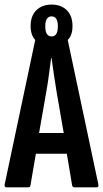

<svg xmlns="http://www.w3.org/2000/svg" viewBox="-20 -802 442 822"><path d="M401.1 -12.3Q403.3 0 394 0H298.9Q290.9 0 288.9 -7.9L266.1 -143.9H133.6L110.4 -8.3Q109.4 0 100.7 0H7.5Q-1.8 0 -0.1 -11.9L130.8 -630.9Q111.1 -652.7 111.1 -690.3Q111.1 -734.3 135.8 -758.4Q160.6 -782.4 201 -782.4Q241.5 -782.4 265.9 -758.4Q290.4 -734.3 290.4 -690.3Q290.4 -650.8 270 -630.9ZM173.8 -689.3Q173.8 -646 201 -646Q227.7 -646 227.7 -689.3Q227.7 -731.9 201 -731.9Q173.8 -731.9 173.8 -689.3ZM147.3 -232.6H252.8L221.9 -411.3Q216.1 -446 210.8 -482.5Q205.4 -519 200.8 -553H198.8Q194.2 -519 189.5 -482.5Q184.8 -446 178.5 -410.7Z"/></svg>

Font: Sofia Sans Extra Condensed
Style: Regular
Weight: 400
Designer: Botio Nikoltchev, Ani Petrova
Foundry: lettersoup
Version: Version 4.101